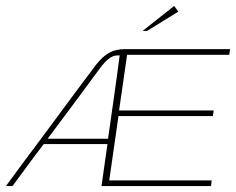

<svg xmlns="http://www.w3.org/2000/svg" viewBox="-52 -625 793 645"><path d="M-32 0Q-3 -40 26.5 -79.5Q56 -119 85.5 -158.5Q115 -198 144 -237.5Q173 -277 202.5 -316.5Q232 -356 262 -396Q283 -425 301 -438.5Q319 -452 335.5 -456Q352 -460 366 -460H721Q720 -455 719.5 -450.5Q719 -446 718 -441H375L348 -254H666L663 -235Q584 -235 505 -235Q426 -235 346 -235L315 -19H659L657 0Q565 0 473 0Q381 0 289 0L309 -141H95Q68 -106 42 -70.5Q16 -35 -10 0ZM108 -159Q159 -159 210 -159Q261 -159 311 -159Q321 -230 331 -299.5Q341 -369 350 -439Q349 -439 347.5 -439Q346 -439 344 -439Q327 -439 312 -426.5Q297 -414 284 -396Q241 -337 196.5 -277.5Q152 -218 108 -159ZM427 -521 533 -605 547 -586 442 -521Z"/></svg>

Font: Genos Thin Thin
Style: Italic
Weight: 250
Italic angle: -8°
Version: Version 1.010